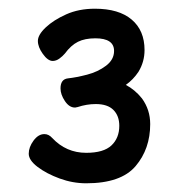

<svg xmlns="http://www.w3.org/2000/svg" viewBox="-20 -736 420 441"><path d="M242 -619Q242 -648 199 -648Q175 -648 159 -640Q143 -632 129 -613Q124 -607 116.5 -601.5Q109 -596 101 -596Q90 -596 78.5 -612Q67 -628 67 -642Q67 -656 85 -673Q103 -690 132 -703Q161 -716 198 -716Q253 -716 282.5 -691Q312 -666 312 -621Q312 -594 298 -571Q286 -553 269 -541Q290 -530 306 -510Q325 -484 325 -451Q325 -394 291.5 -354.5Q258 -315 178 -315Q147 -315 117 -326Q87 -337 66.5 -352.5Q46 -368 46 -383Q46 -398 57 -413Q68 -428 82 -428Q92 -428 100 -419Q132 -385 178 -385Q218 -385 236 -402Q254 -419 254 -447Q254 -470 240.5 -483.5Q227 -497 200 -497Q179 -497 158 -490H157Q155 -489 152 -489Q139 -489 129 -504Q119 -519 119 -533Q119 -554 136 -556Q155 -558 180 -564.5Q205 -571 223.5 -585Q242 -599 242 -619Z"/></svg>

Font: Moon Stars Kai HW
Style: Bold
Weight: 700
Designer: GuiWonder
Version: Version 1.101